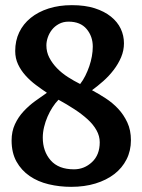

<svg xmlns="http://www.w3.org/2000/svg" viewBox="-20 -713 550 745"><path d="M25 -168Q25 -203 38 -231Q51 -259 71.5 -281Q92 -303 116 -320.5Q140 -338 162 -353Q141 -367 119 -383.5Q97 -400 79 -420Q61 -440 50 -463.5Q39 -487 39 -515Q39 -555 54.5 -587.5Q70 -620 99 -643.5Q128 -667 168.5 -680Q209 -693 259 -693Q310 -693 347.5 -681Q385 -669 410.5 -648.5Q436 -628 448.5 -601.5Q461 -575 461 -545Q461 -517 450 -491Q439 -465 421 -441.5Q403 -418 381 -398.5Q359 -379 337 -363Q363 -349 390 -331.5Q417 -314 438.5 -291Q460 -268 474 -238Q488 -208 488 -169Q488 -128 471 -94.5Q454 -61 423.5 -37.5Q393 -14 350.5 -1Q308 12 256 12Q211 12 169 2Q127 -8 95 -30Q63 -52 44 -86Q25 -120 25 -168ZM367 -161Q367 -185 354.5 -207.5Q342 -230 320 -250Q298 -270 269 -289Q240 -308 207 -326Q195 -314 184 -297Q173 -280 164.5 -260.5Q156 -241 151 -220Q146 -199 146 -179Q146 -126 176.5 -91Q207 -56 267 -56Q307 -56 337 -84Q367 -112 367 -161ZM160 -537Q160 -511 171.5 -489Q183 -467 201.5 -448Q220 -429 243.5 -414Q267 -399 291 -387Q302 -401 311 -419Q320 -437 326.5 -456Q333 -475 336.5 -494.5Q340 -514 340 -532Q340 -572 316 -600.5Q292 -629 246 -629Q225 -629 208.5 -620Q192 -611 181.5 -597.5Q171 -584 165.5 -568Q160 -552 160 -537Z"/></svg>

Font: Lusitana
Style: Bold
Weight: 700
Designer: Ana Paula Megda
Foundry: Ana Paula Megda
Version: Version 1.000; ttfautohint (v1.1) -l 8 -r 50 -G 200 -x 14 -D